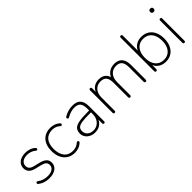

<svg xmlns="http://www.w3.org/2000/svg" viewBox="165 -1715 2727 2727"><g transform="rotate(-45 1528.5 -351.5)"><path d="M236 8Q190 8 147 -5Q104 -18 63 -49Q58 -53 56.5 -59Q55 -65 56.5 -71Q58 -77 62.5 -81.5Q67 -86 73.5 -86Q80 -86 87 -81Q125 -53 163 -42Q201 -31 239 -31Q304 -31 338.5 -56Q373 -81 373 -124Q373 -158 350.5 -177.5Q328 -197 278 -209L195 -229Q132 -244 102.5 -275Q73 -306 73 -355Q73 -396 94.5 -427Q116 -458 155.5 -475Q195 -492 247 -492Q291 -492 331.5 -478Q372 -464 400 -436Q406 -430 407.5 -423.5Q409 -417 407 -411Q405 -405 400 -402Q395 -399 388.5 -399.5Q382 -400 375 -406Q347 -430 314 -441.5Q281 -453 246 -453Q185 -453 151 -426.5Q117 -400 117 -356Q117 -322 138 -301Q159 -280 205 -269L288 -249Q353 -233 385 -204Q417 -175 417 -126Q417 -65 368 -28.5Q319 8 236 8Z M749 8Q680 8 630.5 -24Q581 -56 554.5 -113Q528 -170 528 -246Q528 -303 543 -348.5Q558 -394 586.5 -426Q615 -458 656 -475Q697 -492 749 -492Q787 -492 826.5 -478.5Q866 -465 897 -434Q902 -429 902.5 -423Q903 -417 900.5 -411.5Q898 -406 893 -403Q888 -400 881 -400.5Q874 -401 867 -408Q838 -434 807.5 -443.5Q777 -453 748 -453Q705 -453 672 -439Q639 -425 616.5 -398.5Q594 -372 582.5 -333.5Q571 -295 571 -245Q571 -145 617 -88Q663 -31 748 -31Q777 -31 807.5 -40.5Q838 -50 867 -76Q874 -83 881 -83.5Q888 -84 893 -81Q898 -78 900.5 -72.5Q903 -67 902.5 -61Q902 -55 897 -50Q866 -19 826.5 -5.5Q787 8 749 8Z M1156 8Q1109 8 1071 -11Q1033 -30 1011 -62.5Q989 -95 989 -135Q989 -189 1015.5 -219.5Q1042 -250 1106.5 -262.5Q1171 -275 1284 -275H1325V-238H1286Q1187 -238 1132.5 -229.5Q1078 -221 1056.5 -199.5Q1035 -178 1035 -139Q1035 -91 1068.5 -60.5Q1102 -30 1159 -30Q1205 -30 1239.5 -52.5Q1274 -75 1294 -113.5Q1314 -152 1314 -201V-315Q1314 -387 1286 -420Q1258 -453 1196 -453Q1156 -453 1119.5 -442Q1083 -431 1043 -408Q1034 -403 1027.5 -404Q1021 -405 1017 -409.5Q1013 -414 1011.5 -420.5Q1010 -427 1012.5 -433Q1015 -439 1022 -443Q1063 -468 1107 -480Q1151 -492 1194 -492Q1249 -492 1285 -473Q1321 -454 1338.5 -415Q1356 -376 1356 -315V-16Q1356 -6 1351 0Q1346 6 1336 6Q1326 6 1320.5 0Q1315 -6 1315 -16V-121H1326Q1316 -81 1292 -52Q1268 -23 1233.5 -7.5Q1199 8 1156 8Z M1547 6Q1537 6 1531.5 0Q1526 -6 1526 -16V-468Q1526 -479 1531.5 -484.5Q1537 -490 1547 -490Q1557 -490 1562 -484.5Q1567 -479 1567 -468V-366H1556Q1574 -428 1617 -460Q1660 -492 1721 -492Q1786 -492 1824.5 -460.5Q1863 -429 1874 -365H1859Q1875 -423 1921.5 -457.5Q1968 -492 2033 -492Q2086 -492 2121 -471.5Q2156 -451 2174 -410.5Q2192 -370 2192 -308V-16Q2192 -6 2186.5 0Q2181 6 2171 6Q2161 6 2155.5 0Q2150 -6 2150 -16V-304Q2150 -381 2122.5 -417Q2095 -453 2031 -453Q1962 -453 1921 -405.5Q1880 -358 1880 -278V-16Q1880 -6 1874.5 0Q1869 6 1859 6Q1849 6 1843.5 0Q1838 -6 1838 -16V-304Q1838 -381 1810.5 -417Q1783 -453 1719 -453Q1650 -453 1609 -405.5Q1568 -358 1568 -278V-16Q1568 6 1547 6Z M2577 8Q2507 8 2458.5 -28.5Q2410 -65 2393 -126H2404V-16Q2404 -6 2398.5 0Q2393 6 2383 6Q2373 6 2367.5 0Q2362 -6 2362 -16V-689Q2362 -700 2367.5 -705.5Q2373 -711 2383 -711Q2393 -711 2398.5 -705.5Q2404 -700 2404 -689V-358H2393Q2410 -420 2458.5 -456Q2507 -492 2577 -492Q2643 -492 2691.5 -461.5Q2740 -431 2766 -375Q2792 -319 2792 -242Q2792 -166 2765.5 -109.5Q2739 -53 2691 -22.5Q2643 8 2577 8ZM2576 -31Q2629 -31 2668 -56Q2707 -81 2728 -128.5Q2749 -176 2749 -242Q2749 -342 2702.5 -397.5Q2656 -453 2576 -453Q2523 -453 2484 -428Q2445 -403 2424 -356Q2403 -309 2403 -242Q2403 -142 2450 -86.5Q2497 -31 2576 -31Z M2951 3Q2941 3 2935.5 -3Q2930 -9 2930 -19V-465Q2930 -476 2935.5 -481.5Q2941 -487 2951 -487Q2961 -487 2966.5 -481.5Q2972 -476 2972 -465V-19Q2972 -9 2967 -3Q2962 3 2951 3ZM2951 -616Q2935 -616 2925.5 -625.5Q2916 -635 2916 -651Q2916 -668 2925.5 -676.5Q2935 -685 2951 -685Q2968 -685 2977 -676.5Q2986 -668 2986 -651Q2986 -635 2977 -625.5Q2968 -616 2951 -616Z"/></g></svg>

Font: Nunito ExtraLight
Style: Regular
Weight: 200
Designer: Vernon Adams
Foundry: Vernon Adams
Version: Version 3.602;April 4, 2023;FontCreator 14.0.0.2856 64-bit